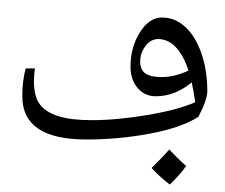

<svg xmlns="http://www.w3.org/2000/svg" viewBox="-20 -550 888 757"><path d="M320.3 0Q67.9 0 67.9 -170.4Q67.9 -232.4 81.5 -280.3H117.7Q113.8 -255.4 113.8 -231Q113.8 -169.9 136.5 -139.2Q159.2 -108.4 209.2 -92.3Q259.3 -76.2 341.8 -76.2Q440.9 -76.2 562 -96.7Q683.1 -117.2 749.5 -147Q744.6 -187.5 735.8 -225.1Q669.4 -170.4 594.2 -170.4Q550.3 -170.4 522.5 -203.1Q494.6 -235.8 494.6 -287.1Q494.6 -363.8 531.5 -422.4Q568.4 -481 618.7 -481Q669.4 -481 709.7 -444.6Q750 -408.2 773.7 -340.6Q797.4 -272.9 797.4 -190.9Q797.4 -156.7 762.2 -89.4Q695.8 -46.9 572.8 -23.4Q449.7 0 320.3 0ZM603.5 -396Q574.2 -396 553.5 -368.4Q532.7 -340.8 532.7 -306.6Q532.7 -274.9 553.2 -260.5Q573.7 -246.1 618.2 -246.1Q666.5 -246.1 723.1 -271.5Q703.6 -332 673.1 -364Q642.6 -396 603.5 -396ZM647.5 51.8ZM594.2 -529.8ZM713.9 104.5Q690.4 138.2 649.4 177.7Q606.4 144 577.6 112.3Q622.6 68.4 647.5 39.1Q682.1 76.7 713.9 104.5ZM647 112.3ZM647.5 29.3ZM649.4 187.5ZM647.5 14.6Z"/></svg>

Font: Noto Naskh Arabic
Style: Regular
Weight: 400
Designer: Monotype Design team
Foundry: Monotype Imaging Inc.
Version: Version 1.01